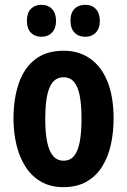

<svg xmlns="http://www.w3.org/2000/svg" viewBox="-20 -768 528 798"><path d="M452.1 -274.9Q452.1 -217.8 440.7 -166.5Q429.2 -115.2 404.5 -75.7Q379.9 -36.1 340.1 -13.2Q300.3 9.8 243.2 9.8Q189.9 9.8 150.9 -12.7Q111.8 -35.2 86.4 -74.5Q61 -113.8 48.6 -165.3Q36.1 -216.8 36.1 -274.9Q36.1 -357.4 57.9 -421.1Q79.6 -484.9 125.7 -521Q171.9 -557.1 245.1 -557.1Q308.1 -557.1 354.7 -524.4Q401.4 -491.7 426.8 -429Q452.1 -366.2 452.1 -274.9ZM168 -272.9Q168 -216.3 176 -177.7Q184.1 -139.2 200.9 -119.6Q217.8 -100.1 244.1 -100.1Q271 -100.1 287.4 -119.4Q303.7 -138.7 311.3 -177.7Q318.8 -216.8 318.8 -274.9Q318.8 -332.5 311.3 -370.6Q303.7 -408.7 287.4 -427.7Q271 -446.8 244.1 -446.8Q204.1 -446.8 186 -404.3Q168 -361.8 168 -272.9ZM91.8 -681.2Q91.8 -714.4 108.4 -731.2Q125 -748 151.9 -748Q179.7 -748 196.3 -730.5Q212.9 -712.9 212.9 -681.2Q212.9 -650.4 196.3 -632.8Q179.7 -615.2 151.9 -615.2Q125 -615.2 108.4 -632.1Q91.8 -648.9 91.8 -681.2ZM272.9 -681.2Q272.9 -714.4 289.6 -731.2Q306.2 -748 334 -748Q361.8 -748 378.4 -730.5Q395 -712.9 395 -681.2Q395 -650.4 378.4 -632.8Q361.8 -615.2 334 -615.2Q306.2 -615.2 289.6 -632.6Q272.9 -649.9 272.9 -681.2Z"/></svg>

Font: Open Sans Condensed
Style: Regular
Weight: 400
Width: 3
Designer: Monotype Design Team
Foundry: Monotype Imaging Inc.
Version: Version 3.000